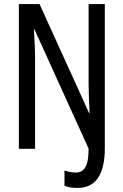

<svg xmlns="http://www.w3.org/2000/svg" viewBox="-20 -734 609 947"><path d="M362 193Q344 193 328 190.5Q312 188 298 182V107Q310 111 324 114Q338 117 354 117Q386 117 401.5 90Q417 63 417 -1L150 -589H147Q153 -508 153 -445V0H73V-714H175L419 -177H422Q420 -219 418.5 -255Q417 -291 417 -320V-714H497V-4Q497 193 362 193Z"/></svg>

Font: Noto Sans Bengali UI ExtraCondensed
Style: Regular
Weight: 400
Width: 2
Designer: Jelle Bosma - Monotype Design Team
Foundry: Monotype Imaging Inc.
Version: Version 2.003; ttfautohint (v1.8.4.7-5d5b)